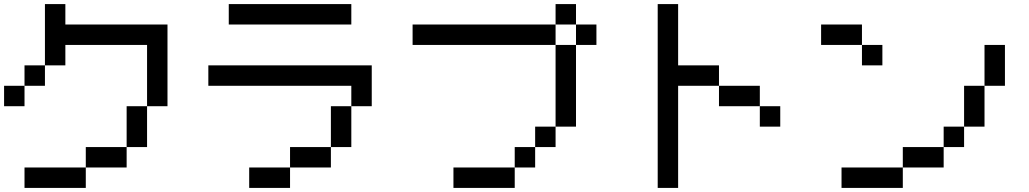

<svg xmlns="http://www.w3.org/2000/svg" viewBox="-20 -920 5040 940"><path d="M0 -400V-500H100V-400ZM200 -500H100V-600H200ZM200 -600V-900H300V-800H800V-400H700V-700H300V-600ZM400 -100V-200H600V-100ZM400 0H100V-100H400ZM600 -200V-400H700V-200Z M1000 -500V-600H1800V-400H1700V-500ZM1100 -800V-900H1700V-800ZM1200 0V-100H1400V0ZM1400 -100V-200H1600V-100ZM1600 -200V-400H1700V-200Z M2800 -300H2700V-700H2800ZM2000 -700V-800H2700V-700ZM2800 -700V-800H2900V-700ZM2800 -900V-800H2700V-900ZM2200 0V-100H2500V0ZM2500 -100V-200H2600V-100ZM2600 -200V-300H2700V-200Z M3800 -400V-300H3700V-400ZM3200 0V-900H3300V-600H3500V-500H3300V0ZM3500 -500H3700V-400H3500Z M4800 -500V-300H4700V-500ZM4000 -700V-800H4200V-700ZM4800 -700H4900V-500H4800ZM4100 0V-100H4400V0ZM4200 -700H4300V-600H4200ZM4400 -100V-200H4600V-100ZM4600 -200V-300H4700V-200Z"/></svg>

Font: Galmuri9 Regular
Style: Regular
Weight: 400
Designer: Lee Minseo (quiple)
Version: Version 2.399;hotconv 1.1.1;makeotfexe 2.6.0 DEVELOPMENT